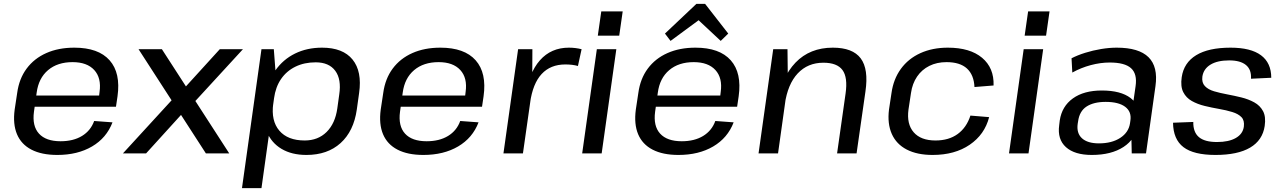

<svg xmlns="http://www.w3.org/2000/svg" viewBox="-20 -795 6638 995"><path d="M277 8Q196 8 143 -19.5Q90 -47 68 -99.5Q46 -152 56 -227L69 -313Q79 -387 118 -439.5Q157 -492 220 -520Q283 -548 365 -548Q490 -548 548 -482.5Q606 -417 589 -296L581 -242H141L149 -300H509L491 -277L496 -319Q506 -391 468.5 -432Q431 -473 356 -473Q278 -473 229 -431.5Q180 -390 170 -315L156 -216Q146 -142 182 -102.5Q218 -63 294 -63Q360 -63 405 -90.5Q450 -118 468 -168L563 -161Q532 -80 457 -36Q382 8 277 8Z M698 -540H819L1168 0H1047ZM892 -300 984 -272 737 0H617ZM875 -272 1119 -540H1239L968 -245Z M1568 8Q1492 8 1439 -23.5Q1386 -55 1362.5 -113Q1339 -171 1349 -249L1356 -295Q1367 -373 1407 -430Q1447 -487 1509 -517.5Q1571 -548 1649 -548Q1757 -548 1807 -486.5Q1857 -425 1841 -313L1829 -227Q1813 -115 1745 -53.5Q1677 8 1568 8ZM1335 -540H1399L1412 -370L1335 180H1234ZM1559 -67Q1628 -67 1672.5 -111Q1717 -155 1728 -233L1738 -305Q1750 -384 1717.5 -428Q1685 -472 1616 -472Q1557 -472 1511 -449.5Q1465 -427 1436.5 -385.5Q1408 -344 1400 -285L1396 -258Q1384 -169 1427.5 -118Q1471 -67 1559 -67Z M2174 8Q2093 8 2040 -19.5Q1987 -47 1965 -99.5Q1943 -152 1953 -227L1966 -313Q1976 -387 2015 -439.5Q2054 -492 2117 -520Q2180 -548 2262 -548Q2387 -548 2445 -482.5Q2503 -417 2486 -296L2478 -242H2038L2046 -300H2406L2388 -277L2393 -319Q2403 -391 2365.5 -432Q2328 -473 2253 -473Q2175 -473 2126 -431.5Q2077 -390 2067 -315L2053 -216Q2043 -142 2079 -102.5Q2115 -63 2191 -63Q2257 -63 2302 -90.5Q2347 -118 2365 -168L2460 -161Q2429 -80 2354 -36Q2279 8 2174 8Z M2665 -540H2739L2738 -337L2690 0H2589ZM2702 -290Q2720 -417 2778 -482.5Q2836 -548 2928 -548Q2945 -548 2961.5 -546Q2978 -544 2994 -540L2975 -453Q2947 -461 2910 -461Q2833 -461 2787 -411.5Q2741 -362 2727 -262Z M3174 -540 3098 0H2997L3073 -540ZM3207 -736 3189 -610H3078L3096 -736Z M3496 8Q3415 8 3362 -19.5Q3309 -47 3287 -99.5Q3265 -152 3275 -227L3288 -313Q3298 -387 3337 -439.5Q3376 -492 3439 -520Q3502 -548 3584 -548Q3709 -548 3767 -482.5Q3825 -417 3808 -296L3800 -242H3360L3368 -300H3728L3710 -277L3715 -319Q3725 -391 3687.5 -432Q3650 -473 3575 -473Q3497 -473 3448 -431.5Q3399 -390 3389 -315L3375 -216Q3365 -142 3401 -102.5Q3437 -63 3513 -63Q3579 -63 3624 -90.5Q3669 -118 3687 -168L3782 -161Q3751 -80 3676 -36Q3601 8 3496 8ZM3426 -621 3589 -775H3634L3754 -621L3715 -583L3577 -712H3630L3455 -583Z M4362 -310Q4374 -394 4346 -432Q4318 -470 4247 -470Q4166 -470 4114 -414.5Q4062 -359 4047 -254L3996 -184L4006 -249Q4028 -393 4102.5 -470.5Q4177 -548 4296 -548Q4399 -548 4440.5 -492.5Q4482 -437 4465 -321L4419 0H4318ZM3987 -540H4061L4063 -364L4012 0H3911Z M4813 8Q4733 8 4679 -20Q4625 -48 4601.5 -101Q4578 -154 4587 -227L4600 -313Q4610 -385 4648.5 -438Q4687 -491 4749.5 -519.5Q4812 -548 4892 -548Q5007 -548 5069.5 -495.5Q5132 -443 5129 -352L5030 -344Q5027 -407 4991 -440Q4955 -473 4885 -473Q4835 -473 4796 -453.5Q4757 -434 4732.5 -398Q4708 -362 4701 -313L4688 -227Q4678 -152 4715 -109.5Q4752 -67 4828 -67Q4897 -67 4943 -100.5Q4989 -134 5009 -196L5106 -188Q5083 -98 5005.5 -45Q4928 8 4813 8Z M5386 -540 5310 0H5209L5285 -540ZM5419 -736 5401 -610H5290L5308 -736Z M5841 -182 5865 -349Q5874 -412 5841.5 -441.5Q5809 -471 5731 -471Q5683 -471 5632.5 -457.5Q5582 -444 5537 -419L5533 -493Q5564 -509 5604 -521.5Q5644 -534 5686.5 -541Q5729 -548 5767 -548Q5882 -548 5932 -498.5Q5982 -449 5968 -349L5919 0H5845ZM5638 8Q5549 8 5504 -32.5Q5459 -73 5469 -146L5472 -171Q5483 -244 5540 -285Q5597 -326 5690 -326Q5788 -326 5839 -287Q5890 -248 5880 -175L5876 -149Q5866 -75 5802.5 -33.5Q5739 8 5638 8ZM5675 -52Q5742 -52 5785.5 -80.5Q5829 -109 5836 -156L5838 -170Q5845 -216 5811 -241.5Q5777 -267 5710 -267Q5648 -267 5611 -243Q5574 -219 5567 -166L5565 -154Q5558 -105 5587 -78.5Q5616 -52 5675 -52Z M6279 8Q6166 8 6113 -32.5Q6060 -73 6059 -159L6164 -163Q6163 -110 6193 -84.5Q6223 -59 6287 -59Q6348 -59 6384.5 -80Q6421 -101 6426 -139Q6430 -171 6413.5 -188Q6397 -205 6366 -214.5Q6335 -224 6297.5 -230.5Q6260 -237 6223 -246Q6186 -255 6156.5 -271.5Q6127 -288 6112 -317.5Q6097 -347 6104 -395Q6115 -470 6179 -509Q6243 -548 6357 -548Q6462 -548 6515 -508.5Q6568 -469 6568 -392L6463 -387Q6466 -434 6437 -458Q6408 -482 6350 -482Q6289 -482 6253 -460Q6217 -438 6211 -398Q6207 -367 6224 -349Q6241 -331 6271.5 -322Q6302 -313 6339.5 -306Q6377 -299 6413.5 -290Q6450 -281 6480 -264.5Q6510 -248 6525.5 -219Q6541 -190 6534 -142Q6523 -68 6458.5 -30Q6394 8 6279 8Z"/></svg>

Font: Pathway Extreme 28pt Medium
Style: Italic
Weight: 500
Italic angle: -8°
Designer: Eduardo Rodriguez Tunni
Foundry: Eduardo Rodriguez Tunni
Version: Version 1.001;gftools[0.9.26]